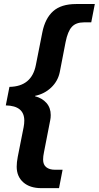

<svg xmlns="http://www.w3.org/2000/svg" viewBox="-20 -745 500 972"><path d="M189.5 207.5Q131.3 207.5 97.9 178Q64.5 148.4 64.5 98.6Q64.5 77.1 69.8 49.3L99.6 -101.1Q103 -118.2 103 -134.3Q103 -209.5 9.3 -211.4L27.8 -305.2Q140.6 -307.1 161.6 -416L194.3 -581.1Q208.5 -652.3 249.3 -688.5Q290 -724.6 365.2 -724.6H460L441.9 -631.8H404.8Q364.7 -631.8 343.8 -609.1Q322.8 -586.4 312 -531.7L282.7 -380.4Q273.4 -334.5 239.3 -302Q205.1 -269.5 157.7 -259.8L157.2 -257.8Q193.4 -248.5 215.1 -223.9Q236.8 -199.2 236.8 -162.6Q236.8 -148.4 234.4 -137.2L202.6 25.9Q198.2 46.4 198.2 63Q198.2 88.9 214.4 101.6Q230.5 114.3 257.8 114.3H296.9L278.8 207.5Z"/></svg>

Font: Liberation Sans
Style: Bold Italic
Weight: 700
Italic angle: -12°
Designer: Steve Matteson
Foundry: Ascender Corporation
Version: Version 2.1.5